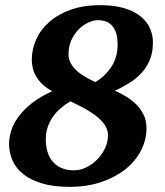

<svg xmlns="http://www.w3.org/2000/svg" viewBox="-20 -707 638 743"><path d="M397.9 -184.1Q397.9 -204.6 386 -222.7Q374 -240.7 353.8 -256.8Q333.5 -272.9 307.1 -287.4Q280.8 -301.8 252 -314.9Q231.4 -302.7 213.9 -287.4Q196.3 -272 183.8 -253.7Q171.4 -235.4 164.3 -214.1Q157.2 -192.9 157.2 -168Q157.2 -143.1 163.3 -121.3Q169.4 -99.6 182.6 -83.3Q195.8 -66.9 216.6 -57.4Q237.3 -47.9 267.1 -47.9Q289.1 -47.9 312.3 -58.6Q335.4 -69.3 354.5 -88.1Q373.5 -106.9 385.7 -131.6Q397.9 -156.2 397.9 -184.1ZM435.1 -534.2Q435.1 -555.2 431.2 -572.5Q427.2 -589.8 418.2 -602.3Q409.2 -614.7 394.5 -621.8Q379.9 -628.9 358.9 -628.9Q340.8 -628.9 320.8 -619.4Q300.8 -609.9 283.9 -592.8Q267.1 -575.7 256.1 -551.5Q245.1 -527.3 245.1 -498Q245.1 -480 252.4 -465.1Q259.8 -450.2 273.2 -437Q286.6 -423.8 305.9 -412.1Q325.2 -400.4 349.1 -389.2Q388.2 -413.1 411.6 -449.5Q435.1 -485.8 435.1 -534.2ZM571.8 -543Q571.8 -504.9 560.1 -476.1Q548.3 -447.3 528.3 -425.3Q508.3 -403.3 481.4 -386.5Q454.6 -369.6 424.8 -356Q444.8 -347.2 466.3 -334.5Q487.8 -321.8 505.9 -304.2Q523.9 -286.6 535.4 -263.7Q546.9 -240.7 546.9 -210.9Q546.9 -166 525.9 -125Q504.9 -84 466.1 -52.7Q427.2 -21.5 372.3 -2.7Q317.4 16.1 249 16.1Q188 16.1 144 3.2Q100.1 -9.8 71.3 -32.2Q42.5 -54.7 28.8 -85.2Q15.1 -115.7 15.1 -150.9Q15.1 -174.3 23.4 -201.2Q31.7 -228 51 -254.6Q70.3 -281.2 102.3 -306.9Q134.3 -332.5 182.1 -354Q157.2 -367.7 141.8 -383.3Q126.5 -398.9 117.9 -414.8Q109.4 -430.7 106.2 -446.3Q103 -461.9 103 -476.1Q103 -515.6 119.6 -553.5Q136.2 -591.3 169.2 -620.8Q202.1 -650.4 252 -668.7Q301.8 -687 368.2 -687Q423.3 -687 461.9 -675Q500.5 -663.1 524.9 -643.1Q549.3 -623 560.5 -597.2Q571.8 -571.3 571.8 -543Z"/></svg>

Font: Charis SIL Viet
Style: Bold Italic
Weight: 700
Italic angle: -11°
Foundry: SIL International
Version: Version 5.000